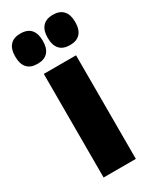

<svg xmlns="http://www.w3.org/2000/svg" viewBox="-193 -737 643 789"><g transform="rotate(-30 128.0 -342.0)"><path d="M51.5 0V-491.5H204.5V0ZM50.5 -540Q18 -540 1.8 -558.2Q-14.5 -576.5 -14.5 -609.5V-614Q-14.5 -647 1.8 -665.2Q18 -683.5 50.5 -683.5Q83.5 -683.5 99.8 -665.2Q116 -647 116 -614V-609.5Q116 -576.5 99.8 -558.2Q83.5 -540 50.5 -540ZM205 -540Q172 -540 155.8 -558.2Q139.5 -576.5 139.5 -609.5V-614Q139.5 -647 156 -665.2Q172.5 -683.5 205 -683.5Q237 -683.5 253.5 -665.2Q270 -647 270 -614V-609.5Q270 -576.5 253.5 -558.2Q237 -540 205 -540Z"/></g></svg>

Font: Anek Odia
Style: Bold
Weight: 700
Designer: Yesha Goshar & Mahesh Sahu (Odia), Yesha Goshar (Latin)
Foundry: Ek Type
Version: Version 1.003